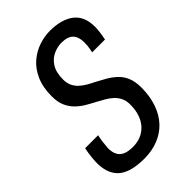

<svg xmlns="http://www.w3.org/2000/svg" viewBox="-216 -777 868 868"><g transform="rotate(-45 218.0 -343.5)"><path d="M172 12Q134 12 103.5 5Q73 -2 51.5 -17.5Q30 -33 18 -60Q6 -87 6 -126Q6 -141 8.5 -164.5Q11 -188 16 -211H99Q95 -193 92.5 -174Q90 -155 89 -138Q89 -111 98 -94.5Q107 -78 125.5 -70Q144 -62 173 -62Q200 -62 223 -71Q246 -80 263.5 -98.5Q281 -117 290.5 -144Q300 -171 300 -207Q300 -231 291.5 -248.5Q283 -266 269 -279Q255 -292 237 -302.5Q219 -313 200 -323Q177 -335 155 -348Q133 -361 115 -379Q97 -397 86 -422Q75 -447 75 -483Q75 -541 93.5 -582.5Q112 -624 142 -649.5Q172 -675 207.5 -687Q243 -699 279 -699Q315 -699 344 -691Q373 -683 393.5 -667.5Q414 -652 425 -627.5Q436 -603 436 -567Q436 -555 434 -538Q432 -521 427 -495H345Q350 -519 351 -531Q352 -543 352 -552Q352 -587 334.5 -605.5Q317 -624 277 -624Q252 -624 226 -612.5Q200 -601 182.5 -574Q165 -547 165 -501Q165 -478 173 -461Q181 -444 194.5 -431.5Q208 -419 225 -409Q242 -399 261 -390Q284 -378 306.5 -365Q329 -352 348.5 -334Q368 -316 379 -289.5Q390 -263 390 -225Q390 -170 374.5 -125.5Q359 -81 330.5 -50.5Q302 -20 261.5 -4Q221 12 172 12Z"/></g></svg>

Font: Archivo ExtraCondensed
Style: Italic
Weight: 400
Width: 2
Italic angle: -10°
Designer: Hector Gatti
Foundry: Omnibus-Type
Version: Version 2.001